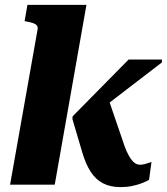

<svg xmlns="http://www.w3.org/2000/svg" viewBox="-20 -755 682 785"><path d="M480.8 -182.6 420.6 -358.4 345 -271.2Q394.4 -309.8 444.1 -347.9Q493.8 -386 543.2 -424.1Q592.6 -462.2 642 -499.8V-511.6H505.8Q468.2 -473.2 429.8 -434.5Q391.4 -395.8 353.5 -357.1Q315.6 -318.4 277 -279.4L276 -268.4L316.6 -131.2Q330 -85 350.5 -53.2Q371 -21.4 401 -5.7Q431 10 473 10Q498.4 10 520.8 5.3Q543.2 0.6 561.2 -6.5Q579.2 -13.6 589.4 -19.8L599.4 -92.8Q596.4 -92 588.7 -89.2Q581 -86.4 571.6 -84Q562.2 -81.6 551.8 -81.6Q542.4 -81.6 533.1 -87.2Q523.8 -92.8 515.3 -104.8Q506.8 -116.8 498.1 -135.9Q489.4 -155 480.8 -182.6ZM21.2 0H203.8L333.4 -735H92.2L80.6 -668.6L90.4 -666.6Q106.8 -663.8 116.8 -660Q126.8 -656.2 131.3 -650Q135.8 -643.8 133.4 -633Z"/></svg>

Font: Roboto Serif 20pt
Style: Italic
Weight: 400
Italic angle: -10°
Designer: Greg Gazdowicz
Foundry: Commercial Type
Version: Version 1.008